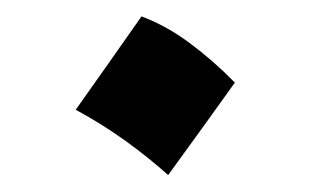

<svg xmlns="http://www.w3.org/2000/svg" viewBox="-20 -204 375 232"><path d="M151 -184.2Q181.1 -172.9 209.2 -152Q237.4 -131.1 263.8 -104.2Q223.5 -47.8 183.2 7.5Q158.5 -14.5 130.8 -34.4Q103.2 -54.2 71.5 -71.4Q91.9 -100.4 111.8 -128.4Q131.6 -156.3 151 -184.2Z"/></svg>

Font: Pinar-FD Bold
Style: Regular
Weight: 700
Designer: Amin Abedi
Version: Version 3.000